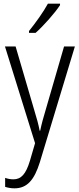

<svg xmlns="http://www.w3.org/2000/svg" viewBox="-20 -785 430 1046"><path d="M307 -765H241C216 -719 175 -662 138 -616V-606H174C217 -644 279 -714 307 -757ZM7 -532 171 -5 143 91C121 164 95 192 53 192C37 192 22 189 8 184V233C24 238 40 241 59 241C128 241 167 195 197 99L388 -532H329L231 -194C217 -148 206 -108 199 -73H196C190 -105 181 -139 164 -194L65 -532Z"/></svg>

Font: Noto Sans Display SemiCondensed Light
Style: Regular
Weight: 300
Width: 4
Designer: Monotype Design Team
Foundry: Monotype Imaging Inc.
Version: Version 1.900